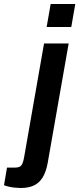

<svg xmlns="http://www.w3.org/2000/svg" viewBox="-123 -744 396 959"><path d="M110 -609 130 -724H253L233 -609ZM-19 195Q-30 195 -46.5 193.5Q-63 192 -78.5 188.5Q-94 185 -103 181L-88 93H-47Q-25 93 -16.5 82Q-8 71 -3 44L97 -527H220L115 71Q107 114 90.5 141.5Q74 169 47 182Q20 195 -19 195Z"/></svg>

Font: Archivo Condensed
Style: Bold Italic
Weight: 700
Width: 3
Italic angle: -10°
Designer: Hector Gatti
Foundry: Omnibus-Type
Version: Version 2.001